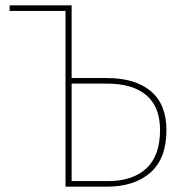

<svg xmlns="http://www.w3.org/2000/svg" viewBox="-20 -701 694 721"><path d="M380 -408Q488 -408 546.5 -358.5Q605 -309 605 -212Q605 -106 545 -53Q485 0 381 0H226V-660H16V-681H249V-408ZM386 -21Q478 -21 529.5 -68.5Q581 -116 581 -213Q581 -300 529.5 -343.5Q478 -387 382 -387H249V-21Z"/></svg>

Font: FiraGO Thin
Style: Regular
Weight: 100
Designer: bBox Type
Foundry: bBox Type GmbH
Version: Version 1.001;PS 001.001;hotconv 1.0.88;makeotf.lib2.5.64775